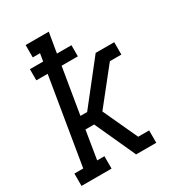

<svg xmlns="http://www.w3.org/2000/svg" viewBox="-178 -838 855 941"><g transform="rotate(-30 250.0 -367.5)"><path d="M5 0V-70H55L136 -559H72V-622H147L154 -665H113V-735H244L225 -622H307V-559H215L172 -300H210L391 -530H496V-460H431L276 -265L366 -70H428V0H314L241 -160L209 -230H160L134 -70H175V0Z"/></g></svg>

Font: Iosevka Slab
Style: Italic
Weight: 400
Italic angle: -9°
Monospace: yes
Designer: Belleve Invis
Foundry: Belleve Invis
Version: Version 11.1.0; ttfautohint (v1.8.3)